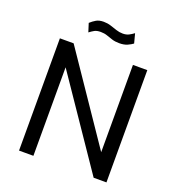

<svg xmlns="http://www.w3.org/2000/svg" viewBox="-158 -1035 1070 1162"><g transform="rotate(20 377.0 -454.0)"><path d="M566 -723H658.5V0H576L188 -570V0H95.5V-723H184L566 -161ZM528.5 -847Q515.5 -837 494.5 -827.5Q473.5 -818 442.5 -818Q415.5 -818 395.5 -824.5Q375.5 -831 356.8 -837.5Q338 -844 315 -844Q290.5 -844 275.5 -835.8Q260.5 -827.5 245 -815.5L227.5 -870.5Q244.5 -886 263.2 -897Q282 -908 311 -908Q335.5 -908 357.2 -901Q379 -894 399.8 -887Q420.5 -880 442.5 -880Q465 -880 481.2 -888.2Q497.5 -896.5 512.5 -908Z"/></g></svg>

Font: Public Sans
Style: Regular
Weight: 400
Designer: The Public Sans project authors (U.S. Web Design System). Libre Franklin designed by Pablo Impallari and Rodrigo Fuenzal
Version: Version 1.008; ttfautohint (v1.8.1) -l 8 -r 50 -G 200 -x 14 